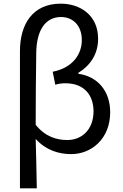

<svg xmlns="http://www.w3.org/2000/svg" viewBox="-20 -829 671 1049"><path d="M89 200H181C179 108 178 22 175 -70C231 -8 301 13 369 13C479 13 582 -70 582 -216C582 -330 515 -411 408 -426V-431C476 -473 516 -536 516 -617C516 -747 417 -809 312 -809C160 -809 89 -699 89 -549ZM348 -64C291 -64 228 -81 175 -147C175 -279 176 -407 178 -537C179 -666 229 -736 314 -736C374 -736 427 -694 427 -610C427 -538 383 -460 268 -437L282 -366C300 -372 319 -374 338 -374C441 -374 491 -308 491 -221C491 -121 427 -64 348 -64Z"/></svg>

Font: Noto Sans HK
Style: Regular
Weight: 400
Designer: Ryoko NISHIZUKA 西塚涼子 (kana, bopomofo & ideographs); Paul D. Hunt (Latin, Greek & Cyrillic); Sandoll Communications 산돌커뮤니
Foundry: Adobe
Version: Version 2.004;hotconv 1.0.118;makeotfexe 2.5.65603